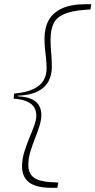

<svg xmlns="http://www.w3.org/2000/svg" viewBox="-20 -736 455 915"><path d="M45 -266 47 -290Q104 -295 138 -311Q172 -327 187 -352Q202 -377 202 -409Q202 -434 199.5 -456.5Q197 -479 194.5 -502Q192 -525 192 -552Q192 -602 211.5 -638.5Q231 -675 274.5 -695.5Q318 -716 390 -716H415L411 -691L382 -689Q320 -684 284.5 -668.5Q249 -653 235 -623.5Q221 -594 221 -548Q221 -525 222.5 -505Q224 -485 225.5 -463.5Q227 -442 227 -416Q227 -379 211.5 -349Q196 -319 160 -300.5Q124 -282 65 -280L66 -277Q124 -274 150.5 -251.5Q177 -229 177 -188Q177 -164 168 -135.5Q159 -107 146.5 -75.5Q134 -44 124.5 -12.5Q115 19 115 51Q115 90 140.5 109.5Q166 129 222 132L258 134L253 159H225Q152 159 118.5 133Q85 107 85 57Q85 23 95.5 -11Q106 -45 119.5 -77.5Q133 -110 143 -137.5Q153 -165 153 -186Q153 -208 142.5 -225Q132 -242 108 -252.5Q84 -263 45 -266Z"/></svg>

Font: Source Serif 4 ExtraLight
Style: Italic
Weight: 250
Italic angle: -12°
Designer: Frank Grießhammer
Foundry: Adobe Systems Incorporated
Version: Version 4.004;hotconv 1.0.116;makeotfexe 2.5.65601